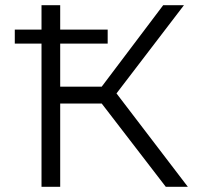

<svg xmlns="http://www.w3.org/2000/svg" viewBox="-20 -720 764 740"><path d="M372 -321H212V0H140V-552H37V-606H140V-700H212V-606H395V-552H212V-386H372L609 -700H689L429 -360L704 0H619Z"/></svg>

Font: APTA Sans Regular
Style: Regular
Weight: 400
Version: Version 7.200